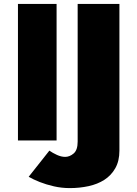

<svg xmlns="http://www.w3.org/2000/svg" viewBox="-20 -720 704 984"><path d="M233 52 127 186Q151 200 184 213Q217 226 256.5 235Q296 244 338 244Q388 244 434 234Q480 224 515 201.5Q550 179 571 142Q592 105 592 52V-700H378V6Q378 49 357.5 66.5Q337 84 314 84Q294 84 272 74Q250 64 233 52ZM72 -700V0H270V-700Z"/></svg>

Font: Jost ExtraBold
Style: Regular
Weight: 800
Version: Version 3.710